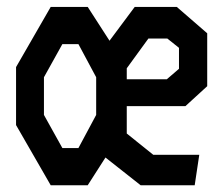

<svg xmlns="http://www.w3.org/2000/svg" viewBox="-20 -548 660 568"><path d="M378.5 -527.5 304 -427.5 239.5 -527.5H130L27.5 -349.5V-178L130 0H239.5L292 -82L396 0H556L569.5 -90H433.5L355 -153V-234H528.5L593 -293V-449.5L503 -527.5ZM164.5 -110 110 -208V-319.5L164.5 -417.5H212L264.5 -319.5V-208L212 -110ZM355 -313.5V-346L419 -434H475L509.5 -406.5V-344.5L473.5 -313.5Z"/></svg>

Font: Monaspace Krypton SemiBold
Style: Regular
Weight: 600
Designer: Riley Cran & the Lettermatic Team
Foundry: Lettermatic
Version: Version 1.200 (Monaspace Krypton)